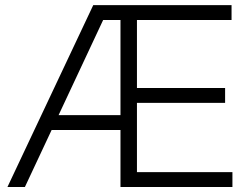

<svg xmlns="http://www.w3.org/2000/svg" viewBox="-20 -748 985 768"><path d="M9.8 0H79.6L186.5 -228H461.9V0H909.7V-59.6H527.8V-336.4H880.4V-396H527.8V-668H906.2V-727.5H353ZM214.4 -287.6 392.6 -668H461.9V-287.6Z"/></svg>

Font: Raveo Display Display Light
Style: Regular
Weight: 300
Designer: Jakub Foglar, Rasmus Andersson (Inter)
Foundry: Jakubfoglar.com
Version: Version 1.100;Glyphs 3.2.3 (3260)